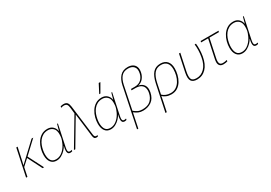

<svg xmlns="http://www.w3.org/2000/svg" viewBox="33 -1903 4600 3261"><g transform="rotate(-30 2333.5 -272.0)"><path d="M32 0 144 -528H170L139 -384Q129 -335 119 -291.5Q109 -248 98 -204H99L444 -528H477L232 -298L384 0H355L213 -281L94 -172L58 0Z M628 10Q558 10 519 -40Q480 -90 480 -181Q480 -238 496 -300Q512 -362 546 -416Q580 -470 632 -504Q684 -538 756 -538Q821 -538 861.5 -499.5Q902 -461 909 -407H911L944 -528H960L873 -118Q870 -102 867.5 -87Q865 -72 865 -59Q865 -40 872.5 -27.5Q880 -15 902 -15Q911 -15 921.5 -16.5Q932 -18 940 -21L935 3Q916 10 899 10Q865 10 852.5 -11Q840 -32 843 -67Q846 -102 856 -145H854Q838 -113 804.5 -77Q771 -41 725.5 -15.5Q680 10 628 10ZM632 -15Q686 -15 733 -45Q780 -75 817 -127Q854 -179 875 -244Q888 -282 890 -313Q892 -344 892 -360Q892 -438 852 -475.5Q812 -513 756 -513Q698 -513 655.5 -489.5Q613 -466 584 -428Q555 -390 538.5 -345.5Q522 -301 514.5 -257.5Q507 -214 507 -181Q507 -102 536.5 -58.5Q566 -15 632 -15Z M1410 8Q1382 8 1370 -8Q1358 -24 1354 -55L1308 -426Q1305 -450 1302.5 -467.5Q1300 -485 1298 -504H1296Q1286 -486 1275.5 -468Q1265 -450 1254 -433L997 0H970L1289 -535L1277 -646Q1272 -696 1255.5 -718Q1239 -740 1197 -740Q1180 -740 1165.5 -736.5Q1151 -733 1141 -729L1146 -755Q1157 -759 1171 -762Q1185 -765 1202 -765Q1254 -765 1275.5 -739Q1297 -713 1304 -660L1379 -64Q1383 -36 1393.5 -26.5Q1404 -17 1418 -17Q1426 -17 1433 -18.5Q1440 -20 1444 -21L1439 3Q1433 5 1426.5 6.5Q1420 8 1410 8Z M1692 10Q1622 10 1583 -40Q1544 -90 1544 -181Q1544 -238 1560 -300Q1576 -362 1610 -416Q1644 -470 1696 -504Q1748 -538 1820 -538Q1885 -538 1925.5 -499.5Q1966 -461 1973 -407H1975L2008 -528H2024L1937 -118Q1934 -102 1931.5 -87Q1929 -72 1929 -59Q1929 -40 1936.5 -27.5Q1944 -15 1966 -15Q1975 -15 1985.5 -16.5Q1996 -18 2004 -21L1999 3Q1980 10 1963 10Q1929 10 1916.5 -11Q1904 -32 1907 -67Q1910 -102 1920 -145H1918Q1902 -113 1868.5 -77Q1835 -41 1789.5 -15.5Q1744 10 1692 10ZM1696 -15Q1750 -15 1797 -45Q1844 -75 1881 -127Q1918 -179 1939 -244Q1952 -282 1954 -313Q1956 -344 1956 -360Q1956 -438 1916 -475.5Q1876 -513 1820 -513Q1762 -513 1719.5 -489.5Q1677 -466 1648 -428Q1619 -390 1602.5 -345.5Q1586 -301 1578.5 -257.5Q1571 -214 1571 -181Q1571 -102 1600.5 -58.5Q1630 -15 1696 -15ZM1818 -606 1819 -612 1904 -776H1934L1933 -769L1839 -606Z M2074 232 2233 -540Q2254 -641 2309 -703Q2364 -765 2461 -765Q2517 -765 2556.5 -743Q2596 -721 2612.5 -678Q2629 -635 2616 -572Q2604 -511 2565 -463Q2526 -415 2463 -402Q2536 -389 2569 -337Q2602 -285 2585 -199Q2563 -90 2492 -40Q2421 10 2324 10Q2273 10 2235 -7Q2197 -24 2158 -54L2099 232ZM2325 -15Q2432 -15 2486.5 -66Q2541 -117 2558 -199Q2569 -252 2558 -295Q2547 -338 2508.5 -363.5Q2470 -389 2399 -389H2324L2329 -414H2404Q2481 -414 2528 -458Q2575 -502 2589 -572Q2606 -653 2568.5 -696.5Q2531 -740 2456 -740Q2370 -740 2323.5 -686Q2277 -632 2257 -536L2164 -81Q2200 -51 2236.5 -33Q2273 -15 2325 -15Z M2740 -283Q2767 -411 2822 -474.5Q2877 -538 2972 -538Q3056 -538 3101.5 -488Q3147 -438 3147 -346Q3147 -289 3132 -226.5Q3117 -164 3085 -110.5Q3053 -57 3002.5 -23.5Q2952 10 2880 10Q2825 10 2781.5 -9Q2738 -28 2715 -52Q2709 -19 2703.5 9Q2698 37 2693 62L2657 232H2631ZM2881 -15Q2941 -15 2986 -44Q3031 -73 3061 -121.5Q3091 -170 3105.5 -228.5Q3120 -287 3120 -346Q3120 -427 3082 -470Q3044 -513 2970 -513Q2884 -513 2835.5 -452.5Q2787 -392 2763 -274L2722 -76Q2748 -49 2789 -32Q2830 -15 2881 -15Z M3386 10Q3303 10 3272.5 -37.5Q3242 -85 3265 -197L3335 -528H3361L3292 -201Q3272 -105 3290 -60Q3308 -15 3389 -15Q3477 -15 3544 -83Q3611 -151 3634 -282Q3646 -349 3647.5 -414Q3649 -479 3642 -528H3668Q3674 -479 3673 -415.5Q3672 -352 3660 -282Q3635 -140 3562.5 -65Q3490 10 3386 10Z M3903 10Q3854 10 3831 -14.5Q3808 -39 3808 -82Q3808 -95 3810 -109.5Q3812 -124 3815 -140L3892 -503H3754L3760 -528H4110L4104 -503H3918L3842 -143Q3838 -127 3836.5 -112Q3835 -97 3835 -84Q3835 -51 3851 -33Q3867 -15 3904 -15Q3928 -15 3946.5 -18.5Q3965 -22 3981 -28V-3Q3965 2 3947 6Q3929 10 3903 10Z M4273 10Q4203 10 4164 -40Q4125 -90 4125 -181Q4125 -238 4141 -300Q4157 -362 4191 -416Q4225 -470 4277 -504Q4329 -538 4401 -538Q4466 -538 4506.5 -499.5Q4547 -461 4554 -407H4556L4589 -528H4605L4518 -118Q4515 -102 4512.5 -87Q4510 -72 4510 -59Q4510 -40 4517.5 -27.5Q4525 -15 4547 -15Q4556 -15 4566.5 -16.5Q4577 -18 4585 -21L4580 3Q4561 10 4544 10Q4510 10 4497.5 -11Q4485 -32 4488 -67Q4491 -102 4501 -145H4499Q4483 -113 4449.5 -77Q4416 -41 4370.5 -15.5Q4325 10 4273 10ZM4277 -15Q4331 -15 4378 -45Q4425 -75 4462 -127Q4499 -179 4520 -244Q4533 -282 4535 -313Q4537 -344 4537 -360Q4537 -438 4497 -475.5Q4457 -513 4401 -513Q4343 -513 4300.5 -489.5Q4258 -466 4229 -428Q4200 -390 4183.5 -345.5Q4167 -301 4159.5 -257.5Q4152 -214 4152 -181Q4152 -102 4181.5 -58.5Q4211 -15 4277 -15Z"/></g></svg>

Font: Noto Sans Thin
Style: Italic
Weight: 100
Italic angle: -12°
Designer: Monotype Design Team
Foundry: Monotype Imaging Inc.
Version: Version 2.013; ttfautohint (v1.8.4.7-5d5b)